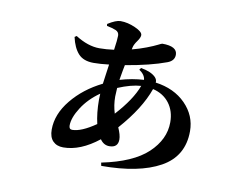

<svg xmlns="http://www.w3.org/2000/svg" viewBox="-73 -707 1147 875"><g transform="rotate(10 500.0 -269.5)"><path d="M453.1 -258.8Q453.1 -218.8 464.8 -181.6Q537.1 -260.7 561.5 -327.1Q515.6 -324.2 455.1 -298.8Q453.1 -271.5 453.1 -258.8ZM286.1 -75.2Q328.1 -75.2 394.5 -121.1Q382.8 -170.9 382.8 -231.4Q382.8 -250 383.8 -259.8Q333 -224.6 302.2 -176.8Q271.5 -128.9 271.5 -92.8Q271.5 -75.2 286.1 -75.2ZM540 -398.4 546.9 -407.2Q593.8 -399.4 615.2 -377.9Q626 -366.2 624 -353.5Q710.9 -341.8 763.7 -288.1Q816.4 -234.4 816.4 -162.1Q816.4 -45.9 717.8 8.8Q619.1 63.5 445.3 63.5L442.4 48.8Q585.9 19.5 653.3 -43.9Q720.7 -107.4 720.7 -186.5Q720.7 -238.3 693.4 -274.4Q666 -310.5 617.2 -322.3Q584 -227.5 491.2 -123Q505.9 -89.8 505.9 -69.3Q505.9 -31.2 465.8 -31.2Q439.5 -31.2 422.9 -55.7Q338.9 10.7 259.8 10.7Q229.5 10.7 211.9 -7.3Q194.3 -25.4 194.3 -60.5Q194.3 -131.8 248.5 -198.2Q302.7 -264.6 387.7 -306.6Q389.6 -324.2 394.5 -356Q399.4 -387.7 400.4 -397.5Q359.4 -392.6 329.1 -392.6Q282.2 -392.6 258.3 -418.9Q234.4 -445.3 223.6 -494.1L232.4 -500Q291 -462.9 343.8 -462.9Q375 -462.9 411.1 -467.8Q418 -515.6 418 -534.2Q418 -550.8 402.3 -557.6Q385.7 -564.5 360.4 -569.3L359.4 -578.1Q396.5 -601.6 418 -601.6Q451.2 -601.6 486.3 -585.9Q521.5 -570.3 521.5 -554.7Q521.5 -543 508.3 -524.9Q495.1 -506.8 492.2 -493.2L490.2 -483.4Q524.4 -492.2 556.2 -504.4Q587.9 -516.6 604 -524.9Q620.1 -533.2 623 -533.2Q692.4 -533.2 692.4 -494.1Q692.4 -465.8 660.2 -454.1Q586.9 -426.8 471.7 -407.2Q467.8 -389.6 459 -336.9Q515.6 -353.5 569.3 -356.4Q567.4 -379.9 540 -398.4Z"/></g></svg>

Font: GenYoMin TW TTF Bold
Style: Regular
Weight: 700
Version: Version 1.300